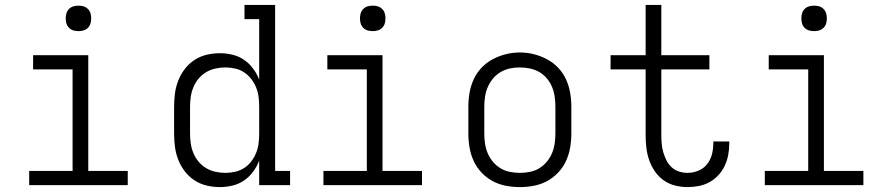

<svg xmlns="http://www.w3.org/2000/svg" viewBox="-20 -755 3640 783"><path d="M99 0V-58H276V-472H115V-530H340V-58H501V0ZM300 -628Q289 -628 279 -631Q269 -634 261.5 -641.5Q254 -649 251 -659Q248 -669 248 -680Q248 -691 251 -701Q254 -711 261.5 -718.5Q269 -726 279 -729Q289 -732 300 -732Q311 -732 321 -729Q331 -726 338.5 -718.5Q346 -711 349 -701Q352 -691 352 -680Q352 -669 349 -659Q346 -649 338.5 -641.5Q331 -634 321 -631Q311 -628 300 -628Z M876 8Q849 8 822 1.5Q795 -5 772.5 -20Q750 -35 733.5 -56.5Q717 -78 707 -103.5Q697 -129 693.5 -156Q690 -183 690 -210V-320Q690 -347 693.5 -374Q697 -401 707 -426.5Q717 -452 733.5 -473.5Q750 -495 772.5 -510Q795 -525 822 -531.5Q849 -538 876 -538Q902 -538 927.5 -532Q953 -526 974.5 -511.5Q996 -497 1012 -475.5Q1028 -454 1037 -430V-677H977V-735H1102V-58H1163V0H1037V-100Q1028 -76 1012 -54.5Q996 -33 974.5 -18.5Q953 -4 927.5 2Q902 8 876 8ZM899 -50Q919 -50 939 -54.5Q959 -59 976 -70Q993 -81 1005 -97Q1017 -113 1024.5 -131.5Q1032 -150 1034.5 -170Q1037 -190 1037 -210V-320Q1037 -340 1034.5 -360Q1032 -380 1024.5 -398.5Q1017 -417 1004.5 -433Q992 -449 975.5 -460Q959 -471 939 -475.5Q919 -480 899 -480Q879 -480 858.5 -475.5Q838 -471 820.5 -460.5Q803 -450 790 -434.5Q777 -419 769 -400Q761 -381 758 -360.5Q755 -340 755 -320V-210Q755 -190 758 -169.5Q761 -149 769 -130Q777 -111 790 -95.5Q803 -80 820.5 -69.5Q838 -59 858.5 -54.5Q879 -50 899 -50Z M1299 0V-58H1476V-472H1315V-530H1540V-58H1701V0ZM1500 -628Q1489 -628 1479 -631Q1469 -634 1461.5 -641.5Q1454 -649 1451 -659Q1448 -669 1448 -680Q1448 -691 1451 -701Q1454 -711 1461.5 -718.5Q1469 -726 1479 -729Q1489 -732 1500 -732Q1511 -732 1521 -729Q1531 -726 1538.5 -718.5Q1546 -711 1549 -701Q1552 -691 1552 -680Q1552 -669 1549 -659Q1546 -649 1538.5 -641.5Q1531 -634 1521 -631Q1511 -628 1500 -628Z M2100 8Q2071 8 2042.5 2.5Q2014 -3 1989 -16.5Q1964 -30 1944 -51Q1924 -72 1912 -98Q1900 -124 1895 -152.5Q1890 -181 1890 -210V-320Q1890 -349 1895 -377.5Q1900 -406 1912 -432Q1924 -458 1944 -479Q1964 -500 1989.5 -513.5Q2015 -527 2043 -534Q2071 -541 2100 -541Q2129 -541 2157 -534Q2185 -527 2210.5 -513.5Q2236 -500 2256 -479Q2276 -458 2288 -432Q2300 -406 2305 -377.5Q2310 -349 2310 -320V-210Q2310 -181 2305 -152.5Q2300 -124 2288 -98Q2276 -72 2256 -51Q2236 -30 2211 -16.5Q2186 -3 2157.5 2.5Q2129 8 2100 8ZM2100 -50Q2120 -50 2140.5 -54Q2161 -58 2178.5 -68.5Q2196 -79 2209.5 -95Q2223 -111 2231 -130Q2239 -149 2242 -169.5Q2245 -190 2245 -210V-320Q2245 -341 2242 -361.5Q2239 -382 2231 -401Q2223 -420 2209.5 -436Q2196 -452 2178 -462Q2160 -472 2139.5 -476Q2119 -480 2098 -480Q2078 -480 2058 -475.5Q2038 -471 2020.5 -460.5Q2003 -450 1990 -434Q1977 -418 1969 -399.5Q1961 -381 1958 -360.5Q1955 -340 1955 -320V-210Q1955 -190 1958 -169.5Q1961 -149 1969 -130Q1977 -111 1990.5 -95Q2004 -79 2021.5 -68.5Q2039 -58 2059.5 -54Q2080 -50 2100 -50Z M2784 8Q2758 8 2732.5 1.5Q2707 -5 2686 -20Q2665 -35 2650.5 -56.5Q2636 -78 2627.5 -102Q2619 -126 2616 -152Q2613 -178 2613 -203V-472H2470V-530H2613V-735H2677V-530H2873V-472H2677V-203Q2677 -186 2678.5 -168.5Q2680 -151 2685 -134Q2690 -117 2698 -101Q2706 -85 2719 -73Q2732 -61 2749 -55.5Q2766 -50 2784 -50Q2806 -50 2828 -59Q2850 -68 2864 -86Q2878 -104 2883.5 -126Q2889 -148 2889 -171Q2889 -173 2889 -174.5Q2889 -176 2889 -178H2954Q2954 -176 2954 -173.5Q2954 -171 2954 -168Q2954 -145 2949.5 -122Q2945 -99 2935 -78Q2925 -57 2909 -40Q2893 -23 2873 -12Q2853 -1 2830 3.5Q2807 8 2784 8Z M3099 0V-58H3276V-472H3115V-530H3340V-58H3501V0ZM3300 -628Q3289 -628 3279 -631Q3269 -634 3261.5 -641.5Q3254 -649 3251 -659Q3248 -669 3248 -680Q3248 -691 3251 -701Q3254 -711 3261.5 -718.5Q3269 -726 3279 -729Q3289 -732 3300 -732Q3311 -732 3321 -729Q3331 -726 3338.5 -718.5Q3346 -711 3349 -701Q3352 -691 3352 -680Q3352 -669 3349 -659Q3346 -649 3338.5 -641.5Q3331 -634 3321 -631Q3311 -628 3300 -628Z"/></svg>

Font: Iosevka Slab Light Extended
Style: Regular
Weight: 300
Width: 7
Monospace: yes
Designer: Belleve Invis
Foundry: Belleve Invis
Version: Version 11.1.0; ttfautohint (v1.8.3)